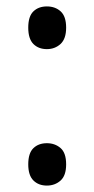

<svg xmlns="http://www.w3.org/2000/svg" viewBox="-20 -566 293 598"><path d="M68 -480Q68 -515 84 -530.5Q100 -546 126 -546Q152 -546 169 -530.5Q186 -515 186 -480Q186 -445 168.5 -429Q151 -413 126 -413Q100 -413 84 -429Q68 -445 68 -480ZM68 -54Q68 -89 84 -104.5Q100 -120 126 -120Q151 -120 168.5 -105Q186 -90 186 -54Q186 -19 168.5 -3.5Q151 12 126 12Q100 12 84 -4Q68 -20 68 -54Z"/></svg>

Font: Noto Sans SemiCondensed
Style: Regular
Weight: 400
Width: 4
Designer: Monotype Design Team
Foundry: Monotype Imaging Inc.
Version: Version 2.013; ttfautohint (v1.8.4.7-5d5b)